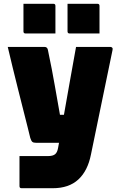

<svg xmlns="http://www.w3.org/2000/svg" viewBox="-20 -795 640 1015"><path d="M215 -547Q230 -547 233 -532Q256 -423 270 -341Q284 -259 297 -188H318Q333 -274 349.5 -366Q366 -458 382 -547H564Q569 -547 573 -543Q577 -539 575 -531Q546 -392 519 -260Q492 -128 461 21Q444 108 394 154Q344 200 259 200H94Q83 200 83 189V30H235Q259 30 271 20.5Q283 11 287 -13Q289 -26 292 -40H172Q157 -40 151 -45Q145 -50 140 -66Q136 -83 126.5 -121Q117 -159 104 -210Q91 -261 76.5 -319Q62 -377 47.5 -436Q33 -495 21 -547ZM104 -775H262Q273 -775 273 -764V-618H115Q104 -618 104 -629ZM337 -775H495Q506 -775 506 -764V-618H348Q337 -618 337 -629Z"/></svg>

Font: Recursive Mn Lnr St Blk
Style: Regular
Weight: 900
Monospace: yes
Version: Version 1.079;hotconv 1.0.112;makeotfexe 2.5.65598; ttfautoh